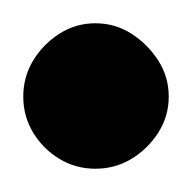

<svg xmlns="http://www.w3.org/2000/svg" viewBox="-32 -1063 165 165"><path d="M-12 -980Q-12 -963 -3.5 -949Q5 -935 19 -926.5Q33 -918 50 -918Q67 -918 81 -926.5Q95 -935 104 -949Q113 -963 113 -980Q113 -997 104 -1011Q95 -1025 81 -1034Q67 -1043 50 -1043Q33 -1043 19 -1034Q5 -1025 -3.5 -1011Q-12 -997 -12 -980Z"/></svg>

Font: Linefont Medium
Style: Regular
Weight: 500
Monospace: yes
Version: Version 3.002;gftools[0.9.33]